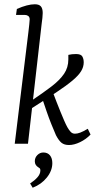

<svg xmlns="http://www.w3.org/2000/svg" viewBox="-20 -673 464 899"><path d="M49 0 113 -523Q115 -541 117 -558Q119 -575 119 -582Q119 -593 112.5 -598Q106 -603 97 -603H55L59 -631Q109 -653 143 -653Q163 -653 171.5 -643Q180 -633 180 -612Q180 -603 178.5 -589Q177 -575 175 -561L111 0ZM303 6Q281 6 268 -4.5Q255 -15 242 -40Q232 -63 220.5 -91.5Q209 -120 198 -152Q187 -184 176 -217L226 -245Q235 -221 244.5 -196.5Q254 -172 263 -150Q272 -128 280 -109.5Q288 -91 295 -78Q303 -64 311 -55.5Q319 -47 331 -47Q342 -47 355.5 -52Q369 -57 391 -70L404 -43Q383 -21 355 -7.5Q327 6 303 6ZM119 -160 125 -200Q183 -239 221.5 -268.5Q260 -298 280 -327.5Q300 -357 300 -395V-416Q308 -418 317 -419Q326 -420 336 -420Q359 -420 365.5 -408.5Q372 -397 372 -381Q372 -360 360 -340Q348 -320 319.5 -296Q291 -272 242 -239.5Q193 -207 119 -160ZM133 206 121 186Q141 173 155 157.5Q169 142 169 125Q169 118 166.5 115.5Q164 113 159 110Q152 106 147.5 99Q143 92 143 82Q143 65 155 53Q167 41 183 41Q203 41 214 54.5Q225 68 225 91Q225 126 199.5 158Q174 190 133 206Z"/></svg>

Font: Rasa Light
Style: Italic
Weight: 300
Italic angle: -7.10001°
Designer: Anna Giedrys (Yrsa+Rasa design), David Brezina (Yrsa art-direction, Rasa art-direction, design)
Foundry: Rosetta Type Foundry
Version: Version 2.004